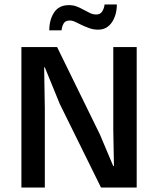

<svg xmlns="http://www.w3.org/2000/svg" viewBox="-20 -841 709 861"><path d="M76 -630H236L428 -238L488 -96H491L488 -258V-630H593V0H433L248 -375L181 -539H178L181 -354V0H76ZM201 -705Q201 -752 222.5 -785Q244 -818 289 -818Q309 -818 325 -811.5Q341 -805 355.5 -797Q370 -789 383.5 -782.5Q397 -776 412 -776Q430 -776 438.5 -790Q447 -804 449 -821H504Q504 -798 498.5 -778Q493 -758 482.5 -742Q472 -726 456.5 -717Q441 -708 420 -708Q399 -708 381 -714.5Q363 -721 347 -728.5Q331 -736 318 -742.5Q305 -749 293 -749Q273 -749 265.5 -736Q258 -723 256 -705Z"/></svg>

Font: Mukta Mahee Medium
Style: Regular
Weight: 500
Designer: Shuchita Grover, Noopur Datye, Girish Dalvi, Yashodeep Gholap
Foundry: Ek Type
Version: Version 2.538;PS 1.000;hotconv 16.6.51;makeotf.lib2.5.65220;